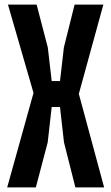

<svg xmlns="http://www.w3.org/2000/svg" viewBox="-20 -820 487 840"><path d="M11.4 0 126.6 -413.5 14.8 -800H140.2L189.1 -612.5L206.2 -465.3H242.5L259.5 -612.5L306.4 -800H432.2L324.9 -409.4L435.6 0H309.8L259.9 -197.3L242.5 -351.8H206.2L188.7 -197.3L136.8 0Z"/></svg>

Font: Big Shoulders Thin
Style: Regular
Weight: 100
Version: Version 2.002